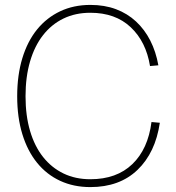

<svg xmlns="http://www.w3.org/2000/svg" viewBox="-20 -746 716 782"><path d="M348 16Q280 16 225 -9.5Q170 -35 131 -83Q92 -131 71 -199.5Q50 -268 50 -354Q50 -440 71 -509Q92 -578 131 -626Q170 -674 225 -700Q280 -726 348 -726Q406 -726 452.5 -708.5Q499 -691 534 -658.5Q569 -626 592 -581Q615 -536 625 -480L591 -477Q575 -576 512.5 -635Q450 -694 348 -694Q287 -694 238.5 -670.5Q190 -647 155.5 -603Q121 -559 102.5 -496Q84 -433 84 -354Q84 -275 102.5 -212.5Q121 -150 155.5 -106.5Q190 -63 238.5 -39.5Q287 -16 348 -16Q455 -16 519 -77.5Q583 -139 597 -249L631 -246Q613 -124 540 -54Q467 16 348 16Z"/></svg>

Font: Geist Thin
Style: Regular
Weight: 400
Designer: Basement.studio, Andrés Briganti, Mateo Zaragoza
Foundry: Basement.studio, Vercel, Andrés Briganti, Guido Ferreyra, Mateo Zaragoza
Version: Version 1.401